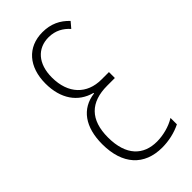

<svg xmlns="http://www.w3.org/2000/svg" viewBox="-232 -781 847 847"><g transform="rotate(-45 192.0 -357.0)"><path d="M224 -724C130 -724 73 -657 73 -554C73 -459 118 -395 194 -375V-372C108 -361 61 -294 61 -188C61 -62 126 10 238 10C278 10 320 1 356 -17V-57C323 -36 278 -25 240 -25C157 -25 100 -77 100 -191C100 -301 155 -355 259 -355H307V-392H260C171 -392 112 -451 112 -553C112 -639 158 -689 227 -689C270 -689 301 -670 324 -644L347 -671C315 -705 276 -724 224 -724Z"/></g></svg>

Font: Noto Sans ExtraCondensed ExtraLight
Style: Regular
Weight: 200
Width: 2
Designer: Monotype Design Team
Foundry: Monotype Imaging Inc.
Version: Version 2.013